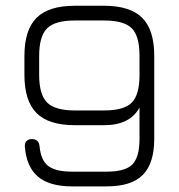

<svg xmlns="http://www.w3.org/2000/svg" viewBox="-20 -664 636 684"><path d="M350.5 -643.5Q443.5 -643.5 486.5 -600.5Q529.5 -557.5 529.5 -465.5V-169.5Q529.5 -82 488.8 -41Q448 0 360.5 0H236.5Q156.5 0 115.5 -34.5Q74.5 -69 68.5 -141Q67.5 -154 74.2 -161.2Q81 -168.5 93.5 -168.5Q118.5 -168.5 121 -142.5Q125.5 -93 151.8 -72.8Q178 -52.5 236.5 -52.5H360.5Q426 -52.5 451.5 -78.2Q477 -104 477 -169.5V-281Q443.5 -218 350.5 -218H246.5Q153.5 -218 110.2 -261.2Q67 -304.5 67 -397.5V-464.5Q67 -557.5 110.2 -600.5Q153.5 -643.5 246.5 -643.5ZM350.5 -591H246.5Q176 -591 147.8 -563Q119.5 -535 119.5 -464.5V-397.5Q119.5 -327 147.8 -298.8Q176 -270.5 246.5 -270.5H350.5Q421.5 -270.5 449.2 -298.2Q477 -326 477 -396.5V-465.5Q477 -536 449.2 -563.5Q421.5 -591 350.5 -591Z"/></svg>

Font: Jura Light
Style: Regular
Weight: 400
Version: Version 5.106